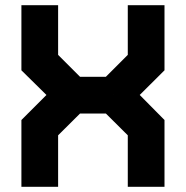

<svg xmlns="http://www.w3.org/2000/svg" viewBox="-20 -720 716 740"><path d="M62.5 0V-257.5L159 -354L62.5 -449V-700H204V-508.5L288.5 -424H388L472.5 -508.5V-700H614V-449L518.5 -354L614 -257.5V0H472.5V-198.5L388 -282.5H288.5L204 -198.5V0ZM133.5 -71H133V-224L259.5 -354.5H417.5L544 -224V-71H543.5V-224L417.5 -354L543.5 -480V-629.5H544V-480L418 -354.5H259.5L133.5 -480V-629.5H134V-480L260 -354L133.5 -224Z"/></svg>

Font: Tourney Thin Black
Style: Regular
Weight: 900
Version: Version 1.015